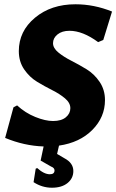

<svg xmlns="http://www.w3.org/2000/svg" viewBox="-20 -675 544 898"><path d="M333 -655Q420 -655 504 -621L463 -488L439 -478Q367 -531 305 -531Q270 -531 249 -514Q228 -497 228 -473Q228 -450 253 -429.5Q278 -409 313.5 -391Q349 -373 385 -351Q421 -329 446 -292Q471 -255 471 -207Q471 -127 412 -67.5Q353 -8 256 6L247 45L281 65Q323 87 323 125Q323 159 296 181Q269 203 223 203Q177 203 137 177L147 114L154 111Q186 140 213 140Q235 140 235 122Q235 110 219 104L170 76L184 10Q93 7 4 -30L43 -173L60 -182Q98 -147 145 -128Q192 -109 228 -109Q267 -109 288 -126.5Q309 -144 309 -169Q309 -194 284 -215Q259 -236 224 -253.5Q189 -271 153.5 -292.5Q118 -314 93 -350.5Q68 -387 68 -436Q68 -529 143.5 -592Q219 -655 333 -655Z"/></svg>

Font: Alegreya Sans ExtraBold
Style: Italic
Weight: 800
Italic angle: -7°
Designer: Juan Pablo del Peral
Foundry: Huerta Tipografica
Version: Version 2.007